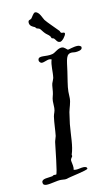

<svg xmlns="http://www.w3.org/2000/svg" viewBox="-85 -769 471 827"><g transform="rotate(-10 150.5 -355.0)"><path d="M300 -546C296 -549 291 -551 285 -551C268 -551 246 -542 242 -542C238 -542 229 -556 217 -556C199 -556 185 -538 172 -535C144 -527 109 -542 109 -519C109 -511 117 -506 121 -506C132 -506 145 -515 156 -515C159 -515 162 -514 165 -513C157 -488 162 -462 158 -433C156 -425 152 -417 150 -411C147 -399 148 -390 146 -375C145 -361 139 -350 139 -335C139 -325 140 -315 140 -305C140 -289 134 -282 132 -269C128 -241 128 -211 125 -185C123 -175 119 -167 118 -159C115 -139 104 -21 98 -21H90C85 -21 83 -18 81 -17C64 -13 34 -15 34 1C34 12 40 15 50 15C68 15 97 5 114 5C122 5 127 6 132 6C134 6 137 5 140 5C154 -1 235 -16 235 -23C235 -31 226 -32 220 -32C209 -32 197 -27 185 -27C182 -27 179 -28 176 -28C176 -31 177 -34 177 -37C177 -49 172 -64 172 -70C172 -79 180 -84 180 -88C180 -90 179 -91 179 -93V-94C191 -130 189 -171 194 -225C196 -239 199 -259 201 -276C205 -296 213 -315 213 -335C213 -344 212 -354 212 -364C212 -387 219 -421 223 -451C230 -501 229 -527 257 -527C261 -527 265 -526 270 -526C279 -526 301 -529 301 -540C301 -542 301 -543 300 -546ZM240 -616C237 -618 235 -618 233 -618H229C223 -618 222 -624 220 -628C196 -653 177 -670 164 -686C158 -694 148 -725 130 -725C122 -725 114 -706 109 -701C104 -696 95 -699 95 -687C95 -671 110 -666 117 -663C121 -662 121 -658 123 -657C127 -654 135 -654 138 -651C142 -648 148 -638 155 -631C161 -624 170 -620 176 -613C180 -609 179 -602 184 -602C198 -601 197 -581 214 -581C224 -581 241 -604 241 -613C241 -614 241 -615 240 -616Z"/></g></svg>

Font: Jim Nightshade
Style: Regular
Weight: 400
Designer: Astigmatic (AOETI)
Foundry: Astigmatic (AOETI)
Version: Version 1.000